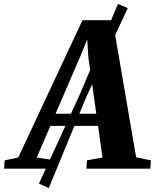

<svg xmlns="http://www.w3.org/2000/svg" viewBox="-98 -847 777 964"><path d="M-77.5 0 -74.5 -42 -6.5 -56 316 -745.5H467.5L585.5 -57L659.5 -42L657 0H336L338.5 -42L416.5 -56L394.5 -215H155L86.5 -56L180.5 -42L177 0ZM181 -276H385.5L345.5 -559.5L340 -648.5L307.5 -569.5ZM97.5 75 305.5 -379 494 -827 543.5 -806.5 337.5 -365.5 147 97Z"/></svg>

Font: Merriweather 48pt ExtraBold
Style: Italic
Weight: 800
Italic angle: -7.8°
Version: Version 2.101